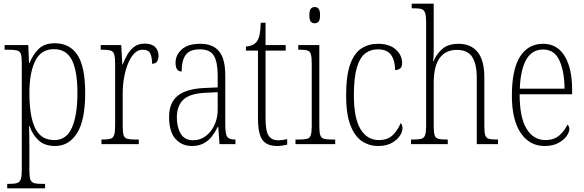

<svg xmlns="http://www.w3.org/2000/svg" viewBox="-20 -780 3162 1039"><path d="M19 239V215H30Q58 215 72.5 210.5Q87 206 92.5 190Q98 174 98 139V-438Q98 -472 93 -487.5Q88 -503 72.5 -507Q57 -511 25 -511H5V-536H133L137 -439H140Q158 -485 189.5 -515.5Q221 -546 276 -546Q358 -546 399.5 -482Q441 -418 441 -277Q441 -129 397 -59.5Q353 10 278 10Q223 10 190 -19.5Q157 -49 139 -99H137Q138 -81 138.5 -51Q139 -21 139 18V140Q139 175 144 190.5Q149 206 163.5 210.5Q178 215 205 215H224V239ZM275 -22Q340 -22 369.5 -90Q399 -158 399 -277Q399 -396 369 -455Q339 -514 272 -514Q202 -514 170.5 -450Q139 -386 139 -276Q139 -199 151.5 -141.5Q164 -84 193.5 -53Q223 -22 275 -22Z M529 0V-25H535Q563 -25 577.5 -29Q592 -33 597.5 -49Q603 -65 603 -100V-438Q603 -472 597.5 -487.5Q592 -503 577 -507Q562 -511 531 -511H525V-536H636L642 -431H644Q654 -458 669 -484Q684 -510 706.5 -527Q729 -544 764 -544Q801 -544 819.5 -525.5Q838 -507 838 -479Q838 -460 830 -447.5Q822 -435 803 -435Q803 -469 793.5 -490Q784 -511 752 -511Q726 -511 706 -490Q686 -469 672 -434Q658 -399 651 -357.5Q644 -316 644 -276V-99Q644 -64 649 -48.5Q654 -33 669 -29Q684 -25 712 -25H731V0Z M1018 10Q964 10 929.5 -28.5Q895 -67 895 -147Q895 -225 942.5 -262.5Q990 -300 1089 -304L1158 -307V-371Q1158 -442 1138 -477.5Q1118 -513 1061 -513Q1007 -513 985 -483Q963 -453 963 -393Q930 -393 930 -441Q930 -482 963.5 -512.5Q997 -543 1063 -543Q1132 -543 1165.5 -502.5Q1199 -462 1199 -372V-107Q1199 -54 1209.5 -39.5Q1220 -25 1251 -25H1254V0H1168L1161 -93H1158Q1145 -66 1127 -42.5Q1109 -19 1082.5 -4.5Q1056 10 1018 10ZM1025 -21Q1064 -21 1094 -44Q1124 -67 1141 -104.5Q1158 -142 1158 -186V-281L1093 -278Q1006 -274 971.5 -240Q937 -206 937 -145Q937 -92 958 -56.5Q979 -21 1025 -21Z M1479 10Q1424 10 1400 -23Q1376 -56 1376 -142V-506H1311V-528Q1350 -531 1368 -553Q1380 -568 1385 -593Q1390 -618 1391 -657H1417V-536H1526V-506H1417V-139Q1417 -71 1433.5 -46Q1450 -21 1484 -21Q1498 -21 1509 -22.5Q1520 -24 1534 -27V3Q1521 6 1506.5 8Q1492 10 1479 10Z M1683 -654Q1670 -654 1662 -663Q1654 -672 1654 -698Q1654 -723 1662 -732.5Q1670 -742 1683 -742Q1696 -742 1704 -732.5Q1712 -723 1712 -698Q1712 -672 1704 -663Q1696 -654 1683 -654ZM1579 0V-25H1598Q1627 -25 1642 -29Q1657 -33 1662 -49Q1667 -65 1667 -98V-435Q1667 -469 1662.5 -485.5Q1658 -502 1644.5 -506.5Q1631 -511 1604 -511H1594V-536H1708V-99Q1708 -65 1713 -49Q1718 -33 1733 -29Q1748 -25 1777 -25H1794V0Z M2027 10Q1977 10 1938 -16.5Q1899 -43 1876 -103Q1853 -163 1853 -263Q1853 -371 1875 -432Q1897 -493 1936 -518Q1975 -543 2025 -543Q2087 -543 2121.5 -512.5Q2156 -482 2156 -438Q2156 -418 2145.5 -409.5Q2135 -401 2118 -401Q2118 -452 2096.5 -482.5Q2075 -513 2024 -513Q1985 -513 1956 -490.5Q1927 -468 1911 -414Q1895 -360 1895 -264Q1895 -140 1931 -81Q1967 -22 2030 -22Q2079 -22 2107 -50.5Q2135 -79 2148 -114Q2158 -105 2158 -85Q2158 -66 2143 -44Q2128 -22 2099 -6Q2070 10 2027 10Z M2204 0V-25H2216Q2245 -25 2260 -29Q2275 -33 2280.5 -49Q2286 -65 2286 -99V-661Q2286 -694 2280.5 -710Q2275 -726 2262 -730.5Q2249 -735 2224 -735H2208V-760H2327V-500Q2327 -487 2326 -472.5Q2325 -458 2324 -448H2326Q2340 -485 2372 -514Q2404 -543 2462 -543Q2528 -543 2564.5 -498.5Q2601 -454 2601 -360V-98Q2601 -65 2605.5 -49.5Q2610 -34 2624 -29.5Q2638 -25 2666 -25H2675V0H2560V-359Q2560 -433 2535.5 -471.5Q2511 -510 2452 -510Q2391 -510 2359 -465.5Q2327 -421 2327 -331V-98Q2327 -64 2332 -48.5Q2337 -33 2351.5 -29Q2366 -25 2396 -25H2403V0Z M2927 10Q2845 10 2797.5 -61Q2750 -132 2750 -262Q2750 -404 2794 -473.5Q2838 -543 2919 -543Q2995 -543 3035.5 -477Q3076 -411 3076 -294V-270H2792Q2792 -144 2829.5 -83Q2867 -22 2931 -22Q2978 -22 3007 -47.5Q3036 -73 3050 -105Q3061 -99 3061 -82Q3061 -65 3046 -43.5Q3031 -22 3001 -6Q2971 10 2927 10ZM3035 -300Q3034 -395 3007 -453.5Q2980 -512 2919 -512Q2857 -512 2826.5 -455Q2796 -398 2793 -300Z"/></svg>

Font: Noto Serif Ethiopic Condensed ExtraLight
Style: Regular
Weight: 200
Width: 3
Designer: Monotype Design Team
Foundry: Monotype Imaging Inc.
Version: Version 2.102; ttfautohint (v1.8.4.7-5d5b)